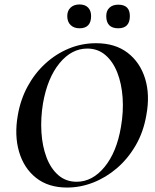

<svg xmlns="http://www.w3.org/2000/svg" viewBox="-20 -830 695 862"><path d="M281 12Q197 12 142 -31.5Q87 -75 65.5 -149Q44 -223 60 -313Q72 -383 104 -442Q136 -501 183.5 -544.5Q231 -588 289 -612Q347 -636 411 -636Q497 -636 553 -593Q609 -550 631.5 -477Q654 -404 637 -313Q624 -237 589 -177Q554 -117 505 -75Q456 -33 398.5 -10.5Q341 12 281 12ZM324 -14Q395 -14 449.5 -80.5Q504 -147 523 -260Q535 -329 530.5 -392Q526 -455 506.5 -504.5Q487 -554 453 -583Q419 -612 372 -612Q301 -612 247 -546Q193 -480 173 -366Q162 -299 166 -236Q170 -173 189 -123Q208 -73 242 -43.5Q276 -14 324 -14ZM337 -703Q312 -703 297 -717.5Q282 -732 282 -758Q282 -782 297 -796Q312 -810 337 -810Q362 -810 375.5 -796Q389 -782 389 -758Q389 -703 337 -703ZM511 -703Q457 -703 457 -758Q457 -782 471.5 -795.5Q486 -809 511 -809Q563 -809 563 -758Q563 -703 511 -703Z"/></svg>

Font: Cormorant Garamond Light
Style: Italic
Weight: 300
Italic angle: -10°
Designer: Christian Thalmann (Catharsis Fonts)
Foundry: Catharsis Fonts
Version: Version 4.001